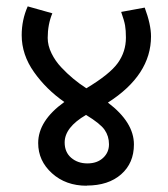

<svg xmlns="http://www.w3.org/2000/svg" viewBox="-20 -634 533 609"><path d="M252.9 -269.5Q185.1 -230 185.1 -182.1Q185.1 -151.4 205.8 -133.5Q226.6 -115.7 257.3 -115.7Q288.1 -115.7 306.9 -133.1Q325.7 -150.4 325.7 -176.3Q325.7 -202.1 311.8 -222.2Q297.9 -242.2 252.9 -269.5ZM254.9 -45.4V-44.9Q188.5 -44.9 144.8 -84.5Q101.1 -124 101.1 -180.2Q101.1 -251 184.1 -310.5Q127 -350.1 87.9 -405.3Q48.8 -460.4 48.8 -522.5Q48.8 -570.8 67.9 -613.8L146 -591.8Q131.3 -556.6 131.3 -513.7Q131.3 -489.7 143.3 -465.1Q155.3 -440.4 174.8 -419.9Q210 -382.3 253.9 -354Q328.1 -398.4 353.8 -434.3Q379.4 -470.2 379.4 -514.6Q379.4 -538.1 376.7 -553.5Q374 -568.8 364.3 -596.2L439 -609.9Q459 -556.2 459 -518.6Q459 -396 322.3 -308.6Q404.8 -246.1 404.8 -175.8Q404.8 -116.7 364.3 -81.1Q323.7 -45.4 254.9 -45.4Z"/></svg>

Font: Yantramanav
Style: Regular
Weight: 400
Version: Version 1.000;PS 1.0;hotconv 1.0.72;makeotf.lib2.5.5900; ttf